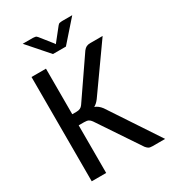

<svg xmlns="http://www.w3.org/2000/svg" viewBox="-197 -921 914 1023"><g transform="rotate(-30 260.0 -409.0)"><path d="M60.5 0ZM149.4 -361.3H174.8Q189 -361.3 198.2 -365.7Q207.5 -370.1 214.4 -379.9L379.9 -621.1Q388.7 -632.3 398.2 -637Q407.7 -641.6 421.9 -641.6H498L302.7 -366.2Q287.1 -345.2 270 -336.4Q292.5 -328.6 310.5 -304.7L512.2 0H434.1Q418 0 410.4 -5.1Q402.8 -10.3 396 -18.6L226.1 -272.5Q218.3 -283.7 209.2 -288.3Q200.2 -293 182.1 -293H149.4V0H60.5V-641.6H149.4ZM108.4 -818.4H170.9Q176.8 -818.4 184.6 -816.9Q192.4 -815.4 198.2 -807.6L254.9 -736.3L260.7 -728Q261.7 -730.5 263.2 -732.2Q264.6 -733.9 266.6 -736.3L322.8 -807.1Q328.6 -815.4 336.7 -816.9Q344.7 -818.4 350.1 -818.4H413.1L300.3 -690.4H220.7Z"/></g></svg>

Font: Carlito
Style: Regular
Weight: 400
Designer: Lukasz Dziedzic
Foundry: tyPoland Lukasz Dziedzic
Version: Version 1.103; Beta1; all basic design good, some composites